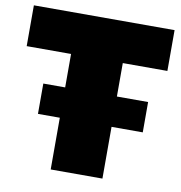

<svg xmlns="http://www.w3.org/2000/svg" viewBox="-79 -774 799 848"><g transform="rotate(10 320.5 -350.5)"><path d="M5 -701V-518H204V0H436V-518H636V-701ZM106 -368V-232H576V-368Z"/></g></svg>

Font: Montserrat Custom Black
Style: Regular
Weight: 900
Designer: Julieta Ulanovsky
Foundry: Julieta Ulanovsky
Version: Version 7.200